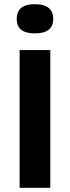

<svg xmlns="http://www.w3.org/2000/svg" viewBox="-20 -900 335 920"><path d="M74 0V-660H221V0ZM147 -740Q60 -740 60 -809Q60 -880 147 -880Q235 -880 235 -809Q235 -740 147 -740Z"/></svg>

Font: Bricolage Grotesque 12pt Bricolage Grotesque 10pt Regular
Style: Bold
Weight: 700
Designer: Mathieu Triay
Foundry: Atelier Triay
Version: Version 1.001; ttfautohint (v1.8.4.7-5d5b);gftools[0.9.33.de